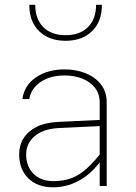

<svg xmlns="http://www.w3.org/2000/svg" viewBox="-20 -778 567 803"><path d="M426.3 -349.1Q426.3 -394 402.3 -424.8Q378.4 -455.6 338.4 -471.7Q298.3 -487.8 250.5 -487.8Q178.7 -487.8 129.9 -454.1Q81.1 -420.4 73.7 -363.8H102.5Q109.9 -408.2 150.1 -435.3Q190.4 -462.4 250 -462.4Q290 -462.4 323.5 -449.5Q356.9 -436.5 377 -411.1Q397 -385.7 397 -349.1V-91.8V0H426.3ZM425.3 -140.1 413.1 -151.9Q376.5 -104 344.7 -75Q313 -45.9 279.5 -33.2Q246.1 -20.5 203.6 -20.5Q150.4 -20.5 119.9 -51.5Q89.4 -82.5 89.4 -131.8Q89.4 -178.2 125 -208.7Q160.6 -239.3 228.5 -242.7L414.1 -251.5V-277.3L222.7 -268.1Q169.4 -265.6 133.3 -247.6Q97.2 -229.5 78.6 -199.7Q60.1 -169.9 60.1 -131.8Q60.1 -70.8 98.1 -32.7Q136.2 5.4 201.2 5.4Q266.6 5.4 323 -29.8Q379.4 -64.9 425.3 -140.1ZM406.2 -757.8H381.8Q381.8 -698.7 348.1 -664.8Q314.5 -630.9 254.4 -630.9Q194.3 -630.9 160.9 -664.8Q127.4 -698.7 127.4 -757.8H102.5Q102.5 -687.5 143.8 -647.5Q185.1 -607.4 254.4 -607.4Q323.7 -607.4 365 -647.5Q406.2 -687.5 406.2 -757.8Z"/></svg>

Font: Estedad VF
Style: Regular
Weight: 100
Designer: Amin Abedi
Version: Version 7.3